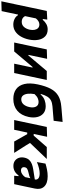

<svg xmlns="http://www.w3.org/2000/svg" viewBox="923 -1741 978 2938"><g transform="rotate(90 1412.0 -272.0)"><path d="M-37 196.5Q-26 143 -14.8 90.5Q-3.5 38 10 -24L61 -266Q72 -319.5 84.5 -378Q97 -436.5 110.5 -499L243 -506.5L234 -437.5H246.5Q275 -472 312 -492.2Q349 -512.5 391.5 -512.5Q461 -512.5 501 -472.8Q541 -433 552.5 -368Q564 -303 548.5 -227.5Q533.5 -156.5 502 -102.2Q470.5 -48 424.2 -17.2Q378 13.5 319 13.5Q274 13.5 234.8 -5Q195.5 -23.5 175 -58.5H166L157 -16Q145 40 134.8 89.2Q124.5 138.5 113 192ZM276 -115.5Q326 -115.5 356.2 -150.8Q386.5 -186 397.5 -239Q405.5 -277 399.8 -310.5Q394 -344 373.5 -364.8Q353 -385.5 317.5 -385.5Q291 -385.5 267.8 -371.2Q244.5 -357 224.5 -332L189.5 -166Q216.5 -115.5 276 -115.5Z M593.5 0Q605 -53.5 615.5 -103.5Q626 -153.5 639.5 -216L650 -265.5Q665.5 -340 676.8 -392.8Q688 -445.5 699 -499L843 -503.5Q833 -455.5 823.2 -409.5Q813.5 -363.5 800 -299L782.5 -217H791.5L898 -343Q929.5 -380.5 963 -420Q996.5 -459.5 1029.5 -499H1166.5Q1155 -445 1144 -393Q1133 -341 1117 -265.5L1106.5 -216Q1093 -153.5 1082.5 -103.2Q1072 -53 1060.5 0H917.5Q928 -50.5 937.8 -96.2Q947.5 -142 959.5 -199L977 -281H967.5L865.5 -160Q832 -120.5 798.2 -80.2Q764.5 -40 730.5 0Z M1456 13Q1366 13 1307.2 -29.8Q1248.5 -72.5 1228.8 -156Q1209 -239.5 1234.5 -360.5Q1260.5 -482.5 1301.5 -559Q1342.5 -635.5 1408 -674.2Q1473.5 -713 1573 -721Q1584.5 -722.5 1613.2 -724.8Q1642 -727 1678 -730.2Q1714 -733.5 1749.2 -736.2Q1784.5 -739 1809 -741L1791 -604Q1767.5 -602 1733.5 -599.2Q1699.5 -596.5 1664.8 -593.5Q1630 -590.5 1603.2 -588.5Q1576.5 -586.5 1568 -585.5Q1516 -581 1481 -563Q1446 -545 1422 -507.2Q1398 -469.5 1380 -405.5H1390Q1429 -450 1475.8 -466.2Q1522.5 -482.5 1566.5 -482.5Q1636.5 -482.5 1678.5 -446.8Q1720.5 -411 1734 -351.8Q1747.5 -292.5 1733 -222.5Q1708.5 -107.5 1636.8 -47.2Q1565 13 1456 13ZM1502 -373.5Q1477 -373.5 1447 -361Q1417 -348.5 1383 -312Q1372.5 -254 1377.8 -208Q1383 -162 1404.2 -135.2Q1425.5 -108.5 1463 -108.5Q1510 -108.5 1540 -143Q1570 -177.5 1582 -235Q1594.5 -294.5 1574.5 -334Q1554.5 -373.5 1502 -373.5Z M1779.5 0Q1791 -53.5 1801.5 -103.2Q1812 -153 1825.5 -216L1837 -272Q1852 -342 1863 -393.8Q1874 -445.5 1885.5 -499L2036 -503.5Q2024.5 -450.5 2013.8 -399.5Q2003 -348.5 1992 -298.5H2018L2079.5 -369Q2108 -401.5 2136.5 -434Q2165 -466.5 2193.5 -499H2376Q2332.5 -454 2289.8 -409.2Q2247 -364.5 2203.5 -319L2130.5 -242.5L2166.5 -182.5Q2195.5 -137 2224.5 -91.2Q2253.5 -45.5 2282.5 0H2108.5Q2091.5 -30.5 2074 -61.2Q2056.5 -92 2039.5 -122L1996 -199.5H1971L1968.5 -186.5Q1957.5 -136 1948.2 -92Q1939 -48 1929 0Z M2482 12Q2434.5 12 2402.5 -11.5Q2370.5 -35 2358 -73.2Q2345.5 -111.5 2355.5 -157Q2365.5 -203.5 2391.5 -230.5Q2417.5 -257.5 2454.2 -271Q2491 -284.5 2532.5 -291L2689 -315.5Q2697 -349 2673 -369.5Q2649 -390 2596.5 -390Q2560 -390 2516 -379.2Q2472 -368.5 2423 -348L2446.5 -479Q2483 -491 2536 -501.8Q2589 -512.5 2640.5 -512.5Q2748.5 -512.5 2798.2 -459.2Q2848 -406 2828 -315Q2822.5 -290 2817.2 -264.2Q2812 -238.5 2806 -210.5L2797 -168.5Q2789 -131 2780.2 -89.5Q2771.5 -48 2761 0H2632L2638.5 -66.5H2627Q2571.5 12 2482 12ZM2551.5 -103.5Q2578.5 -103.5 2605.5 -121Q2632.5 -138.5 2653.5 -168L2670.5 -248Q2659.5 -240 2641.5 -233.5Q2623.5 -227 2578.5 -217.5Q2549 -211 2528.2 -199.5Q2507.5 -188 2502.5 -161.5Q2497.5 -133.5 2512 -118.5Q2526.5 -103.5 2551.5 -103.5Z"/></g></svg>

Font: Commissioner
Style: Bold Italic
Weight: 700
Italic angle: -12°
Designer: Kostas Bartsokas
Foundry: Kostas Bartsokas
Version: Version 1.000; ttfautohint (v1.8.3)